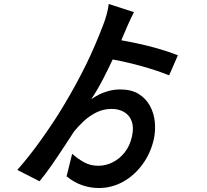

<svg xmlns="http://www.w3.org/2000/svg" viewBox="-20 -864 1040 966"><path d="M585 -414Q641 -414 678 -391Q715 -368 735 -330.5Q755 -293 759 -249.5Q763 -206 754 -164Q738 -93 697 -37Q656 19 599 50.5Q542 82 477 82Q434 82 392.5 67.5Q351 53 315 23L343 -90Q374 -63 405 -46.5Q436 -30 475 -30Q512 -30 547 -47.5Q582 -65 608 -98Q634 -131 644 -178Q654 -222 643 -253Q632 -284 605 -300Q578 -316 542 -316Q500 -316 465 -298.5Q430 -281 402 -255Q374 -229 353 -203Q332 -171 302 -125Q272 -79 240 -33Q208 13 179 48L67 -9Q98 -44 129.5 -84Q161 -124 191 -166.5Q221 -209 248.5 -250.5Q276 -292 298 -329Q334 -389 362 -440.5Q390 -492 413.5 -540Q437 -588 458 -637Q479 -686 500 -741Q509 -763 517 -793Q525 -823 527 -844L654 -803Q648 -792 639.5 -774Q631 -756 623.5 -739Q616 -722 611 -710Q585 -647 555.5 -583Q526 -519 496.5 -462.5Q467 -406 439 -365Q455 -376 477 -387.5Q499 -399 527 -406.5Q555 -414 585 -414ZM487 -574 525 -672Q598 -661 657.5 -648.5Q717 -636 770 -621Q823 -606 875 -586L831 -485Q782 -505 721 -523Q660 -541 599 -554.5Q538 -568 487 -574Z"/></svg>

Font: Noto Sans KR SemiBold
Style: Regular
Weight: 600
Designer: Ryoko NISHIZUKA  (kana, bopomofo & ideographs); Paul D. Hunt (Latin, Greek & Cyrillic); Sandoll Communications , Soo-you
Foundry: Adobe
Version: Version 2.004-H2;hotconv 1.0.118;makeotfexe 2.5.65603